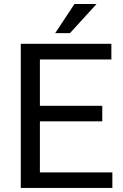

<svg xmlns="http://www.w3.org/2000/svg" viewBox="-20 -927 608 947"><path d="M176.8 -76.7V-328.6H484.4V-405.3H176.8V-633.8H529.3V-710.9H82.5V0H534.2V-76.7ZM325.2 -763.7 456.1 -907.2H347.2L252.4 -763.7Z"/></svg>

Font: Vazirmatn
Style: Regular
Weight: 400
Designer: Saber Rastikerdar
Foundry: Saber Rastikerdar
Version: Version 33.003